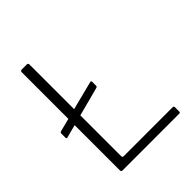

<svg xmlns="http://www.w3.org/2000/svg" viewBox="-204 -871 999 999"><g transform="rotate(-45 295.5 -371.0)"><path d="M334 -409Q334 -402 327 -400L39 -324Q34 -323 32 -324.5Q30 -326 30 -330V-360Q30 -365 32 -367Q34 -369 36 -370L326 -444Q334 -446 334 -438ZM110 -731Q110 -742 120 -742H158Q167 -742 167 -731V-57Q167 -48 177 -48H536Q545 -48 545 -40V-8Q545 -4 543 -2Q541 0 537 0H120Q115 0 112.5 -2.5Q110 -5 110 -11V-731Z"/></g></svg>

Font: Libre Franklin ExtraLight
Style: Regular
Weight: 250
Designer: Pablo Impallari, Rodrigo Fuenzalida, Nhung Nguyen
Foundry: Impallari Type
Version: Version 3.000